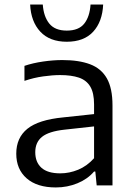

<svg xmlns="http://www.w3.org/2000/svg" viewBox="-20 -815 590 844"><path d="M225.5 9Q143 9 97.2 -31Q51.5 -71 51.5 -139.5Q51.5 -209.5 100.5 -249Q149.5 -288.5 258 -299L417 -316L422.5 -262.5L263.5 -245Q194.5 -237.5 164.8 -213.5Q135 -189.5 135 -146Q135 -102 162.2 -77.5Q189.5 -53 245 -53Q285 -53 323.8 -69Q362.5 -85 393.5 -119.5V-356Q393.5 -406.5 376.8 -434.5Q360 -462.5 326.8 -473.8Q293.5 -485 244 -485Q211 -485 169.8 -479.2Q128.5 -473.5 87.5 -459.5V-525.5Q124.5 -538 169.2 -544.5Q214 -551 254 -551Q327 -551 376 -532.5Q425 -514 449.8 -470.5Q474.5 -427 474.5 -351.5V0H405L399 -61H393.5Q365.5 -28 320.8 -9.5Q276 9 225.5 9ZM273.5 -631.5Q198.5 -631.5 157.2 -675.8Q116 -720 112.5 -795H168Q172 -741.5 197 -711Q222 -680.5 273.5 -680.5Q326 -680.5 350.2 -711Q374.5 -741.5 378 -795H433.5Q430 -719.5 389.5 -675.5Q349 -631.5 273.5 -631.5Z"/></svg>

Font: Encode Sans SemiExpanded
Style: Regular
Weight: 400
Width: 6
Designer: Multiple Designers
Foundry: Impallari Type
Version: Version 3.002